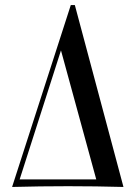

<svg xmlns="http://www.w3.org/2000/svg" viewBox="-20 -742 544 762"><path d="M470 0Q361 -3 250 -3Q139 -3 28 0L261 -722H277ZM58 -30H362L222 -542Z"/></svg>

Font: Myanmar April Display
Style: Regular
Weight: 400
Designer: Khon Soe Zaw Thu
Foundry: Myanmar OS
Version: Version 2.50 April 12, 2019